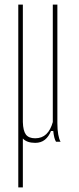

<svg xmlns="http://www.w3.org/2000/svg" viewBox="-20 -620 345 840"><path d="M60 200V-600H80V-86Q81 -48 93.2 -31.5Q105.5 -15 134 -15Q163.5 -15 182.5 -33.2Q201.5 -51.5 211 -86V-600H231V-81Q231 -52.5 234.8 -31.5Q238.5 -10.5 245 0H225Q220.5 -7 217.5 -19.2Q214.5 -31.5 213 -47H203Q193.5 -22.5 176.5 -8.8Q159.5 5 134 5Q97.5 5 80 -14V200Z"/></svg>

Font: Big Shoulders Thin
Style: Regular
Weight: 100
Designer: Patric King
Foundry: XO Type Co
Version: Version 2.002